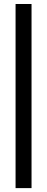

<svg xmlns="http://www.w3.org/2000/svg" viewBox="-20 -733 236 962"><path d="M138 209.5H58V-713H138Z"/></svg>

Font: Anek Tamil Condensed Medium
Style: Regular
Weight: 500
Width: 3
Designer: Aadarsh Rajan (Tamil), Yesha Goshar (Latin)
Foundry: Ek Type
Version: Version 1.003